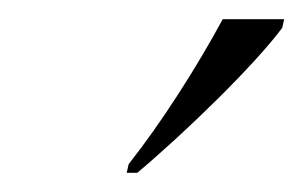

<svg xmlns="http://www.w3.org/2000/svg" viewBox="-20 -786 316 200"><path d="M114 -615 112 -606H123C173 -648 245 -718 274 -757L276 -766H212C185 -716 148 -658 114 -615Z"/></svg>

Font: Noto Serif Display Light
Style: Italic
Weight: 300
Italic angle: -12°
Designer: Monotype Design Team
Foundry: Monotype Imaging Inc.
Version: Version 2.009